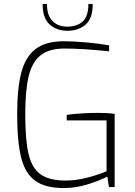

<svg xmlns="http://www.w3.org/2000/svg" viewBox="-20 -948 685 973"><path d="M67 -370Q67 -502 88.5 -582Q110 -662 161.5 -700.5Q213 -739 303 -739Q351 -739 418 -733Q485 -727 533 -718V-688Q396 -702 306 -702Q229 -702 186 -668Q143 -634 125.5 -562.5Q108 -491 108 -368Q108 -235 125.5 -164.5Q143 -94 187 -63.5Q231 -33 314 -33Q362 -33 417 -46.5Q472 -60 520 -80V-338H318V-366Q392 -376 479 -376Q526 -376 561 -371V0H532L524 -53Q476 -29 418 -12Q360 5 303 5Q210 5 159 -31.5Q108 -68 87.5 -148.5Q67 -229 67 -370ZM196 -928H218Q218 -869 246.5 -841Q275 -813 319 -813Q371 -813 399.5 -839.5Q428 -866 428 -928H450Q450 -854 413.5 -823Q377 -792 322 -792Q268 -792 232 -823.5Q196 -855 196 -928Z"/></svg>

Font: Exo ExtraLight
Style: Regular
Weight: 275
Designer: Natanael Gama
Foundry: Natanael Gama
Version: Version 1.500; ttfautohint (v1.6)